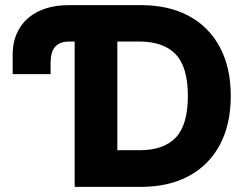

<svg xmlns="http://www.w3.org/2000/svg" viewBox="-20 -727 963 747"><path d="M248 -707H529.3Q636.7 -707 715.3 -664.6Q793.9 -622.1 835.9 -542.5Q877.9 -462.9 877.9 -353.5Q877.9 -244.1 835.9 -164.6Q793.9 -85 715.3 -42.5Q636.7 0 529.3 0H270.5V-565.4H248Q176.8 -565.4 176.8 -483.4V-438.5H29.3V-513.7Q29.3 -573.2 55.9 -616.9Q82.5 -660.6 131.8 -683.8Q181.2 -707 248 -707ZM523.4 -142.6Q617.2 -142.6 664.1 -192.1Q710.9 -241.7 710.9 -353.5Q710.9 -465.8 663.8 -515.6Q616.7 -565.4 521.5 -565.4H436.5V-142.6Z"/></svg>

Font: Pretendard Std ExtraBold
Style: Regular
Weight: 800
Designer: Base glyphs from Inter by Rasmus Andersson; Hangeul glyphs from Noto Sans CJK(Source Han Sans) by Jang Soo-young and Kan
Foundry: Kil Hyung-jin
Version: Version 1.309